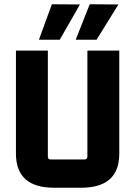

<svg xmlns="http://www.w3.org/2000/svg" viewBox="-20 -873 636 903"><path d="M163 -686 224 -853 356 -852 261 -686ZM336 -686 402 -853 537 -852 434 -686ZM361 10H235Q55 10 55 -150V-635H205V-137Q205 -123 219 -123H377Q391 -123 391 -137V-635H541V-150Q541 10 361 10Z"/></svg>

Font: Gemunu Libre ExtraBold
Style: Regular
Weight: 800
Designer: Puspanada Ekanayake, Sola Matas, Pathum Egodawatta, Kosala Senevirathne
Foundry: mooniak
Version: Version 1.100